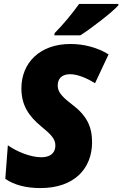

<svg xmlns="http://www.w3.org/2000/svg" viewBox="-20 -948 623 978"><path d="M258 -779 257 -768H389C438 -798 554 -887 583 -921V-928H383C348 -879 301 -822 258 -779ZM186 10C358 10 449 -89 449 -224C449 -305 420 -361 347 -416C287 -461 274 -485 274 -513C274 -544 292 -570 337 -570C374 -570 421 -551 464 -524L533 -671C477 -706 407 -724 339 -724C182 -724 89 -627 89 -498C89 -412 126 -357 190 -304C236 -266 262 -242 262 -208C262 -164 231 -147 190 -147C135 -147 65 -176 20 -208L7 -37C53 -5 115 10 186 10Z"/></svg>

Font: Noto Sans SemiCondensed Black
Style: Italic
Weight: 900
Width: 4
Italic angle: -12°
Designer: Monotype Design Team
Foundry: Monotype Imaging Inc.
Version: Version 2.013